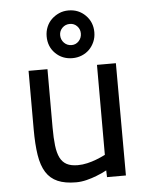

<svg xmlns="http://www.w3.org/2000/svg" viewBox="-54 -795 667 850"><g transform="rotate(-5 279.5 -369.5)"><path d="M471 -499 472 0H388L387 -30Q365 -18 341 -9Q321 -1 297 5Q273 11 250 11Q201 11 168.5 -3Q136 -17 117 -47Q98 -77 90.5 -124.5Q83 -172 83 -239V-499H167V-240Q167 -193 171 -159.5Q175 -126 185.5 -105Q196 -84 215 -74Q234 -64 264 -64Q285 -64 306.5 -69Q328 -74 346 -81Q367 -89 387 -99V-499ZM176 -644Q176 -666 184 -685.5Q192 -705 206.5 -719Q221 -733 240 -741.5Q259 -750 282 -750Q327 -750 357.5 -719.5Q388 -689 388 -644Q388 -621 379.5 -601.5Q371 -582 357 -568Q343 -554 323.5 -546Q304 -538 282 -538Q237 -538 206.5 -568Q176 -598 176 -644ZM236 -644Q236 -624 249.5 -610Q263 -596 283 -596Q302 -596 315 -610Q328 -624 328 -644Q328 -663 315 -676.5Q302 -690 283 -690Q263 -690 249.5 -676.5Q236 -663 236 -644Z"/></g></svg>

Font: Panefresco 500wt
Style: Regular
Weight: 700
Foundry: Campivisivi & Chank Co
Version: Version 1.001